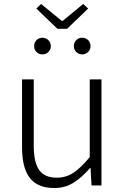

<svg xmlns="http://www.w3.org/2000/svg" viewBox="-20 -934 629 967"><path d="M91 -193V-534H150V-200Q150 -116 177.5 -77.5Q205 -39 266 -39Q311 -39 348.5 -63Q386 -87 432 -143V-534H491V0H441L436 -88H434Q390 -38 348 -12.5Q306 13 253 13Q170 13 130.5 -37.5Q91 -88 91 -193ZM163 -891 187 -914 291 -829H296L399 -914L424 -891L318 -789H269ZM152 -701Q152 -720 164 -732Q176 -744 193 -744Q211 -744 223.5 -732Q236 -720 236 -701Q236 -684 223.5 -672Q211 -660 193 -660Q176 -660 164 -672Q152 -684 152 -701ZM352 -701Q352 -720 364 -732Q376 -744 394 -744Q412 -744 424 -732Q436 -720 436 -701Q436 -684 423.5 -672Q411 -660 394 -660Q376 -660 364 -672Q352 -684 352 -701Z"/></svg>

Font: Merged Yaku Han JP Light
Style: Regular
Weight: 300
Designer: Ryoko NISHIZUKA 西塚涼子 (kana, bopomofo & ideographs); Paul D. Hunt (Latin, Greek & Cyrillic); Sandoll Communications 산돌커뮤니
Foundry: Adobe
Version: Version 2.004